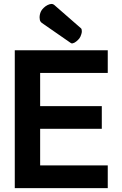

<svg xmlns="http://www.w3.org/2000/svg" viewBox="-20 -970 631 990"><path d="M56.2 -710.9V0H535.6V-117.2H187V-305.7H504.9V-422.9H187V-593.8H535.6V-710.9ZM344.7 -748.5C346.7 -747.1 349.1 -746.1 351.6 -746.1C353 -746.1 354.5 -746.6 356.4 -747.1C361.8 -748.5 367.7 -751.5 374 -756.8C380.4 -762.2 385.3 -767.1 389.2 -772C393.1 -776.9 396.5 -784.2 399.4 -793.9C401.4 -799.8 401.9 -804.7 401.9 -809.1C401.9 -812 401.4 -815.4 400.9 -817.9C400.4 -820.3 399.4 -822.8 397.5 -824.2L259.3 -944.8C255.4 -948.2 251 -949.7 245.6 -949.7C242.7 -949.7 239.7 -949.2 236.3 -948.2C229.5 -946.3 222.2 -942.9 215.3 -938C208.5 -933.1 202.6 -927.2 198.2 -921.9C192.9 -915.5 188.5 -907.2 186 -896.5C184.6 -890.6 184.1 -885.3 184.1 -879.9C184.1 -875.5 184.6 -871.1 185.5 -867.2C187 -860.8 190.4 -856 194.8 -852.5Z"/></svg>

Font: Tuffy
Style: Bold
Weight: 700
Designer: Thatcher Ulrich, Karoly Barta, Michael Everson
Version: Version 001.270